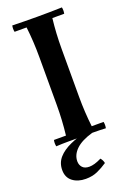

<svg xmlns="http://www.w3.org/2000/svg" viewBox="-173 -764 723 1051"><g transform="rotate(-20 188.5 -238.5)"><path d="M44 2Q40 -17 44 -35H114Q119 -78 121.5 -121.5Q124 -165 124 -210V-490Q124 -535 121.5 -578.5Q119 -622 114 -665H44Q40 -684 44 -702Q79 -701 117 -700.5Q155 -700 189 -700Q224 -700 261.5 -700.5Q299 -701 333 -702Q337 -684 333 -665H264Q259 -622 256.5 -578.5Q254 -535 254 -490V-210Q254 -165 256.5 -121.5Q259 -78 264 -35H333Q337 -17 333 2Q299 0 261.5 0Q224 0 189 0Q155 0 117 0Q79 0 44 2ZM136 225Q90 225 60 202Q30 179 30 136Q30 94 56 64.5Q82 35 128 14.5Q174 -6 235 -21L254 0Q188 19 156 50Q124 81 124 119Q124 140 137 154.5Q150 169 177 169Q191 169 208.5 164Q226 159 248 148Q260 162 263 179Q235 198 205 211.5Q175 225 136 225Z"/></g></svg>

Font: Poltawski Nowy SemiBold
Style: Regular
Weight: 600
Version: Version 1.001;gftools[0.9.25]